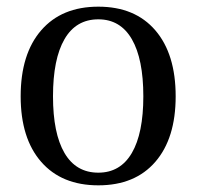

<svg xmlns="http://www.w3.org/2000/svg" viewBox="-20 -543 590 576"><path d="M275 13Q165 13 103.5 -57.5Q42 -128 42 -254Q42 -381 103.5 -452Q165 -523 275 -523Q385 -523 446 -452Q507 -381 507 -254Q507 -128 446 -57.5Q385 13 275 13ZM275 -25Q341 -25 375.5 -84Q410 -143 410 -254Q410 -366 375.5 -425.5Q341 -485 275 -485Q208 -485 173.5 -425.5Q139 -366 139 -254Q139 -143 173.5 -84Q208 -25 275 -25Z"/></svg>

Font: Arima Medium
Style: Regular
Weight: 500
Designer: Joana Correia and Natanael Gama
Foundry: NDISCOVER
Version: Version 1.101;gftools[0.9.23]